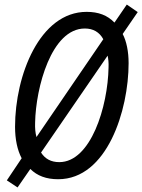

<svg xmlns="http://www.w3.org/2000/svg" viewBox="-20 -776 624 842"><path d="M57 46 113 -35C143 -5 183 10 235 10C450 10 544 -293 544 -499C544 -549 535 -595 518 -627L584 -723L536 -756L482 -677C451 -709 412 -724 360 -724C154 -724 46 -445 46 -220C46 -165 56 -118 75 -82L10 15ZM433 -604 140 -175C135 -193 133 -214 134 -239C137 -391 205 -651 352 -651C389 -651 416 -635 433 -604ZM240 -65C204 -65 178 -79 160 -107L452 -532C455 -518 457 -500 456 -480C453 -308 378 -65 240 -65Z"/></svg>

Font: Noto Sans Condensed
Style: Italic
Weight: 400
Width: 3
Italic angle: -12°
Designer: Monotype Design Team
Foundry: Monotype Imaging Inc.
Version: Version 2.013